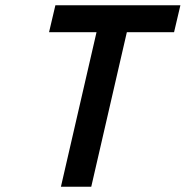

<svg xmlns="http://www.w3.org/2000/svg" viewBox="-20 -708 704 728"><path d="M166 -586H346L211 0H326L461 -586H640L664 -688H190Z"/></svg>

Font: Crazy Punk
Style: Obl
Weight: 400
Version: Version 1